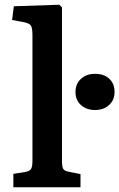

<svg xmlns="http://www.w3.org/2000/svg" viewBox="-20 -786 501 806"><path d="M36.1 0V-56.2L85 -64Q105 -67.4 110.6 -77.1Q116.2 -86.9 116.2 -110.8V-639.2Q116.2 -668.9 109.4 -679Q102.5 -689 76.2 -693.8L30.8 -702.1L38.1 -759.8L229 -766.1L240.2 -754.9V-109.9Q240.2 -85.9 245.4 -77.1Q250.5 -68.4 269 -64.9L317.9 -55.2V0ZM296.9 -399.9Q296.9 -433.6 319.6 -454.8Q342.3 -476.1 378.9 -476.1Q417 -476.1 439 -455.3Q460.9 -434.6 460.9 -399.9Q460.9 -366.2 438 -345.2Q415 -324.2 378.9 -324.2Q342.8 -324.2 319.8 -345Q296.9 -365.7 296.9 -399.9Z"/></svg>

Font: Literata Book SemiBold
Style: Regular
Weight: 600
Designer: Latin by Veronika Burian and Jose Scaglione. Greek by Irene Vlachou. Cyrillic by Vera Evstafieva
Foundry: TypeTogether
Version: Version 2.003;PS 002.003;hotconv 1.0.88;makeotf.lib2.5.64775